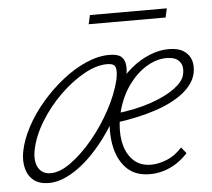

<svg xmlns="http://www.w3.org/2000/svg" viewBox="-45 -604 726 659"><g transform="rotate(-5 318.0 -275.0)"><path d="M98 6Q66 6 46.5 -9Q27 -24 20 -50.5Q13 -77 19 -109Q27 -150 50 -193Q73 -236 107 -275.5Q141 -315 181 -346.5Q221 -378 262.5 -396Q304 -414 342 -414Q371 -414 383 -403.5Q395 -393 397 -373.5Q399 -354 392 -327Q385 -294 368.5 -257.5Q352 -221 329.5 -183Q307 -145 279.5 -111Q252 -77 222 -51Q192 -25 160 -9.5Q128 6 98 6ZM107 -27Q139 -27 177.5 -55Q216 -83 253 -127.5Q290 -172 318.5 -224.5Q347 -277 359 -326Q365 -354 361 -368.5Q357 -383 332 -383Q295 -383 252 -359Q209 -335 168.5 -295.5Q128 -256 98.5 -208Q69 -160 59 -113Q51 -73 64.5 -50Q78 -27 107 -27ZM446 6Q393 6 363 -26.5Q333 -59 325 -111.5Q317 -164 329 -221Q339 -265 362 -301Q385 -337 415.5 -362.5Q446 -388 480 -402Q514 -416 547 -416Q581 -416 600 -402.5Q619 -389 624.5 -369Q630 -349 625 -325Q616 -288 578 -258.5Q540 -229 480 -209.5Q420 -190 344 -180L345 -211Q416 -219 468.5 -237Q521 -255 552 -278Q583 -301 588 -323Q592 -337 590 -351Q588 -365 575.5 -375.5Q563 -386 536 -386Q503 -386 469 -366Q435 -346 407.5 -309Q380 -272 366 -222Q352 -170 357.5 -125Q363 -80 387.5 -53Q412 -26 453 -26Q478 -26 507 -37.5Q536 -49 560 -76L577 -55Q560 -36 538.5 -22Q517 -8 493.5 -1Q470 6 446 6ZM281 -525 288 -556H553L546 -525Z"/></g></svg>

Font: Ysabeau ExtraLight
Style: Italic
Weight: 250
Italic angle: -12°
Version: Version 2.000;gftools[0.9.27.dev2+g8671c4b]